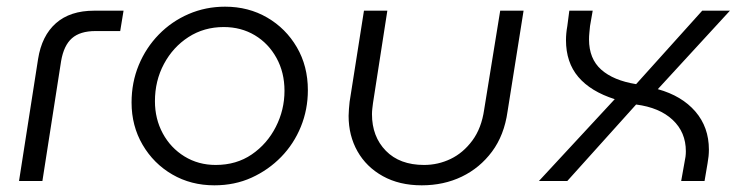

<svg xmlns="http://www.w3.org/2000/svg" viewBox="-20 -542 2224 575"><path d="M37 0 94 -365Q105 -435 147.5 -472.5Q190 -510 262 -510H350L340 -449H266Q220 -449 195.5 -427.5Q171 -406 163 -359L107 0Z M622 13Q552 13 496 -19.5Q440 -52 407 -108.5Q374 -165 374 -235Q374 -295 395.5 -347Q417 -399 455.5 -438.5Q494 -478 545 -500Q596 -522 654 -522Q724 -522 780 -489.5Q836 -457 869 -400.5Q902 -344 902 -272Q902 -214 881 -162.5Q860 -111 822 -72Q784 -33 733.5 -10Q683 13 622 13ZM626 -48Q688 -48 734 -79.5Q780 -111 806 -162Q832 -213 832 -270Q832 -325 808 -368.5Q784 -412 743 -436.5Q702 -461 650 -461Q591 -461 544.5 -431Q498 -401 471 -350.5Q444 -300 444 -239Q444 -186 467.5 -142.5Q491 -99 532.5 -73.5Q574 -48 626 -48Z M1548 -510 1500 -208Q1490 -137 1453.5 -88Q1417 -39 1363 -13Q1309 13 1243 13Q1176 13 1126.5 -14.5Q1077 -42 1050.5 -89Q1024 -136 1024 -195Q1024 -204 1025 -215.5Q1026 -227 1027 -237L1070 -510H1140L1097 -233Q1096 -225 1095 -216.5Q1094 -208 1094 -200Q1094 -133 1135.5 -90.5Q1177 -48 1250 -48Q1292 -48 1329.5 -66Q1367 -84 1394.5 -121Q1422 -158 1430 -214L1478 -510Z M1594 0 1821 -245Q1749 -268 1712 -311.5Q1675 -355 1675 -422Q1675 -432 1676 -442.5Q1677 -453 1679 -464L1685 -510H1755L1747 -464Q1746 -453 1745 -443.5Q1744 -434 1744 -424Q1744 -366 1780.5 -333.5Q1817 -301 1885 -290L2083 -510H2166L1950 -275Q2022 -255 2062.5 -208Q2103 -161 2103 -94Q2103 -84 2102 -74Q2101 -64 2099 -53L2090 0H2020L2030 -56Q2032 -65 2033 -73Q2034 -81 2034 -89Q2034 -146 1994.5 -183Q1955 -220 1885 -229L1679 0Z"/></svg>

Font: MuseoModerno Thin Light
Style: Italic
Weight: 300
Italic angle: -9°
Version: Version 1.003